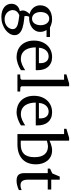

<svg xmlns="http://www.w3.org/2000/svg" viewBox="846 -1622 1006 2737"><g transform="rotate(90 1348.5 -254.0)"><path d="M396 66.9Q396 46.4 385.7 32Q375.5 17.6 358.6 8.3Q341.8 -1 320.6 -6.6Q299.3 -12.2 277.6 -15.9Q255.9 -19.5 235.6 -21.7Q215.3 -23.9 200.2 -26.9Q178.2 -19 163.6 -8.1Q148.9 2.9 140.1 15.6Q131.3 28.3 127.7 41.5Q124 54.7 124 66.9Q124 85 131.8 105.5Q139.6 126 155.8 143.1Q171.9 160.2 196.5 171.6Q221.2 183.1 254.9 183.1Q290.5 183.1 317.1 171.6Q343.8 160.2 361.3 143.1Q378.9 126 387.5 105.5Q396 85 396 66.9ZM339.8 -331.1Q339.8 -354.5 333.7 -376.7Q327.6 -398.9 315.9 -415.8Q304.2 -432.6 286.9 -442.9Q269.5 -453.1 247.1 -453.1Q226.1 -453.1 208.5 -444.8Q190.9 -436.5 178.5 -420.7Q166 -404.8 158.9 -381.8Q151.9 -358.9 151.9 -330.1Q151.9 -305.2 158 -283Q164.1 -260.7 176 -244.1Q188 -227.5 205.8 -217.8Q223.6 -208 247.1 -208Q269.5 -208 286.9 -217.8Q304.2 -227.5 315.9 -244.1Q327.6 -260.7 333.7 -283.2Q339.8 -305.7 339.8 -331.1ZM408.2 -415Q419.4 -397 427.2 -375.7Q435.1 -354.5 435.1 -325.2Q435.1 -285.6 417 -254.9Q398.9 -224.1 368.9 -203.6Q338.9 -183.1 300 -173.6Q261.2 -164.1 219.2 -167Q213.4 -157.2 211.2 -146Q209 -134.8 208.7 -125Q208.5 -115.2 209.5 -108.2Q210.4 -101.1 210.9 -100.1Q233.4 -97.7 262.2 -94.7Q291 -91.8 321 -86.2Q351.1 -80.6 380.1 -71.3Q409.2 -62 431.6 -47.1Q454.1 -32.2 468 -11Q481.9 10.3 481.9 40Q481.9 75.7 461.7 109.6Q441.4 143.6 406.2 170.2Q371.1 196.8 323.7 212.9Q276.4 229 222.2 229Q177.2 229 142.3 218.3Q107.4 207.5 83.5 188.5Q59.6 169.4 46.9 143.3Q34.2 117.2 34.2 86.9Q34.2 64.9 40.5 45.2Q46.9 25.4 60.1 9.5Q73.2 -6.3 93 -17.8Q112.8 -29.3 140.1 -34.2Q137.2 -42 135.3 -47.1Q133.3 -52.2 132.1 -56.9Q130.9 -61.5 130.4 -66.7Q129.9 -71.8 129.9 -80.1Q129.9 -99.6 141.8 -123.3Q153.8 -147 180.2 -173.8Q155.3 -179.7 132.8 -192.4Q110.4 -205.1 93.3 -224.4Q76.2 -243.7 66.2 -268.8Q56.2 -293.9 56.2 -324.2Q56.2 -363.8 70.8 -395.3Q85.4 -426.8 111.8 -448.7Q138.2 -470.7 175 -482.4Q211.9 -494.1 256.8 -494.1Q274.4 -494.1 291.3 -491.2Q308.1 -488.3 323 -483.6Q337.9 -479 350.6 -473.6Q363.3 -468.3 373 -463.9H507.8V-415Z M981 -49.8Q960 -36.6 937.3 -25.4Q914.6 -14.2 890.4 -5.9Q866.2 2.4 841.3 7.3Q816.4 12.2 791 12.2Q745.6 12.2 703.6 -3.2Q661.6 -18.6 629.6 -49.3Q597.7 -80.1 578.4 -126.7Q559.1 -173.3 559.1 -235.8Q559.1 -294.4 576.7 -342Q594.2 -389.6 625.5 -423.6Q656.7 -457.5 699.7 -475.8Q742.7 -494.1 793.9 -494.1Q840.3 -494.1 875.5 -478.8Q910.6 -463.4 934.1 -436.3Q957.5 -409.2 969.2 -371.3Q981 -333.5 981 -289.1V-275.9Q981 -268.1 980 -261.2H655.8Q655.8 -223.1 663.8 -185.1Q671.9 -147 690.9 -116.7Q710 -86.4 742.2 -67.6Q774.4 -48.8 822.8 -48.8Q844.2 -48.8 865.2 -54.4Q886.2 -60.1 906.5 -68.8Q926.8 -77.6 945.3 -88.6Q963.9 -99.6 981 -110.8ZM880.9 -328.1Q880.9 -353 875 -374.3Q869.1 -395.5 857.2 -411.1Q845.2 -426.8 826.9 -435.8Q808.6 -444.8 783.7 -444.8Q758.8 -444.8 737.3 -435.3Q715.8 -425.8 699.5 -407.7Q683.1 -389.6 673.1 -364Q663.1 -338.4 661.1 -306.2H880.9Z M1042 0V-39.1L1095.2 -42Q1102.1 -42 1109.6 -49.1Q1117.2 -56.2 1117.2 -63V-665H1041V-698.2L1168.9 -736.8H1210V-63Q1210 -56.2 1217 -49.1Q1224.1 -42 1231 -42L1285.2 -39.1V0Z M1768.1 -49.8Q1747.1 -36.6 1724.4 -25.4Q1701.7 -14.2 1677.5 -5.9Q1653.3 2.4 1628.4 7.3Q1603.5 12.2 1578.1 12.2Q1532.7 12.2 1490.7 -3.2Q1448.7 -18.6 1416.7 -49.3Q1384.8 -80.1 1365.5 -126.7Q1346.2 -173.3 1346.2 -235.8Q1346.2 -294.4 1363.8 -342Q1381.3 -389.6 1412.6 -423.6Q1443.8 -457.5 1486.8 -475.8Q1529.8 -494.1 1581.1 -494.1Q1627.4 -494.1 1662.6 -478.8Q1697.8 -463.4 1721.2 -436.3Q1744.6 -409.2 1756.3 -371.3Q1768.1 -333.5 1768.1 -289.1V-275.9Q1768.1 -268.1 1767.1 -261.2H1442.9Q1442.9 -223.1 1450.9 -185.1Q1459 -147 1478 -116.7Q1497.1 -86.4 1529.3 -67.6Q1561.5 -48.8 1609.9 -48.8Q1631.3 -48.8 1652.3 -54.4Q1673.3 -60.1 1693.6 -68.8Q1713.9 -77.6 1732.4 -88.6Q1751 -99.6 1768.1 -110.8ZM1668 -328.1Q1668 -353 1662.1 -374.3Q1656.2 -395.5 1644.3 -411.1Q1632.3 -426.8 1614 -435.8Q1595.7 -444.8 1570.8 -444.8Q1545.9 -444.8 1524.4 -435.3Q1502.9 -425.8 1486.6 -407.7Q1470.2 -389.6 1460.2 -364Q1450.2 -338.4 1448.2 -306.2H1668Z M2323.2 -264.2Q2323.2 -207.5 2306.6 -159.4Q2290 -111.3 2255.1 -75.7Q2220.2 -40 2165.8 -20Q2111.3 0 2036.1 0H1892.1V-665H1816.4V-698.2L1945.3 -736.8H1985.4V-457Q1994.1 -460.9 2008.3 -467.3Q2022.5 -473.6 2040.8 -479.5Q2059.1 -485.4 2080.1 -489.7Q2101.1 -494.1 2123 -494.1Q2172.4 -494.1 2209.7 -475.6Q2247.1 -457 2272.5 -425.3Q2297.9 -393.6 2310.5 -351.8Q2323.2 -310.1 2323.2 -264.2ZM2221.2 -244.1Q2221.2 -338.4 2180.9 -386.7Q2140.6 -435.1 2068.4 -435.1Q2060.1 -435.1 2048.8 -433.6Q2037.6 -432.1 2026.1 -429.7Q2014.6 -427.2 2003.7 -424.3Q1992.7 -421.4 1985.4 -418.9V-47.9Q1993.7 -47.4 2002.4 -47.4Q2009.8 -46.9 2018.1 -46.9H2034.2Q2078.6 -46.9 2113.3 -57.1Q2147.9 -67.4 2171.9 -90.8Q2195.8 -114.3 2208.5 -151.9Q2221.2 -189.5 2221.2 -244.1Z M2690.4 -21Q2671.9 -11.7 2649.9 -4.4Q2631.3 2 2606.9 7.1Q2582.5 12.2 2555.7 12.2Q2499 12.2 2473.6 -14.2Q2448.2 -40.5 2448.2 -100.1V-432.1H2384.3V-464.8L2452.6 -497.1L2497.6 -603H2541.5V-481.9H2682.6V-432.1H2541.5V-152.8Q2541.5 -123 2546.6 -102.3Q2551.8 -81.5 2561.8 -68.6Q2571.8 -55.7 2586.7 -49.8Q2601.6 -43.9 2621.6 -43.9Q2636.2 -43.9 2648.7 -46.4Q2661.1 -48.8 2670.4 -52.2Q2681.2 -56.2 2690.4 -61Z"/></g></svg>

Font: BabelStone Ogham Lithic
Style: Regular
Weight: 400
Designer: Andrew West
Foundry: BabelStone
Version: Version 1.02 March 14, 2022